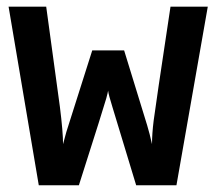

<svg xmlns="http://www.w3.org/2000/svg" viewBox="-20 -548 640 568"><path d="M502 0H382.8L313 -230Q300.8 -269 299.8 -279.8Q299.3 -275.4 294.4 -257.1Q289.6 -238.8 213.4 0H94.7L5.4 -528.3H116.7L157.2 -231.9Q166.5 -157.7 166.5 -121.6L176.3 -157.7L252.9 -398.9H347.2L415.5 -176.8Q422.9 -152.3 429.7 -121.6Q429.7 -151.9 434.6 -191.4Q439.5 -231 484.4 -528.3H594.7Z"/></svg>

Font: Cousine
Style: Bold
Weight: 700
Monospace: yes
Designer: Steve Matteson
Foundry: Ascender Corporation
Version: Version 1.20